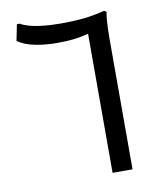

<svg xmlns="http://www.w3.org/2000/svg" viewBox="-84 -814 730 881"><g transform="rotate(-10 281.0 -374.0)"><path d="M460 -739C398 -723 341 -716 256 -716C200 -716 113 -721 68 -748H55L40 -673C84 -639 164 -631 226 -631C279 -631 320 -635 369 -648V0H462V-586C462 -626 462 -696 470 -732Z"/></g></svg>

Font: Kufam Arabic Latin Roman Normal
Style: Regular
Weight: 400
Designer: Wael Morcos & Artur Schmal
Version: Version 1.200;PS 001.200;hotconv 1.0.88;makeotf.lib2.5.64775